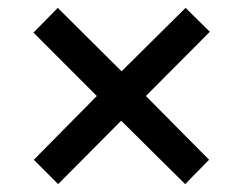

<svg xmlns="http://www.w3.org/2000/svg" viewBox="-20 -594 611 482"><path d="M223.1 -353 64 -512.2 125 -574.2 285.2 -415 445.8 -574.2 506.8 -514.2 346.2 -353 504.9 -192.9 444.8 -131.8 284.2 -291 126 -131.8 64.9 -192.9Z"/></svg>

Font: OpenSans-Semibold
Style: Regular
Weight: 600
Foundry: Ascender Corporation
Version: Version 1.10